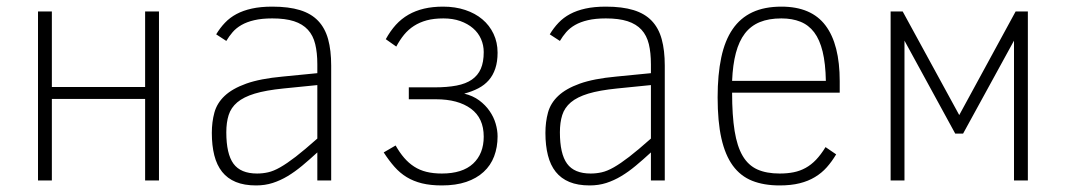

<svg xmlns="http://www.w3.org/2000/svg" viewBox="-20 -547 3230 582"><path d="M461.9 0H419.9V-247.1H137.2V0H95.2V-512.2H137.2V-283.2H419.9V-512.2H461.9Z M941.9 0V-85Q918 -63 896 -44.7Q874 -26.4 852.1 -13.2Q830.1 0 806.6 7.6Q783.2 15.1 756.3 15.1Q720.2 15.1 694.8 4.6Q669.4 -5.9 653.3 -26.1Q637.2 -46.4 629.6 -76.2Q622.1 -106 622.1 -144Q622.1 -177.2 629.9 -205.8Q637.7 -234.4 660.9 -256.3Q684.1 -278.3 726.3 -293.5Q768.6 -308.6 836.9 -314.9L941.9 -325.2V-352.1Q941.9 -387.2 935.5 -413.3Q929.2 -439.5 913.3 -456.8Q897.5 -474.1 871.1 -482.7Q844.7 -491.2 805.2 -491.2Q773.4 -491.2 750.7 -485.8Q728 -480.5 711.9 -471.2Q695.8 -461.9 685.1 -449.5Q674.3 -437 666 -422.9L635.3 -442.9Q647 -462.4 661.9 -478Q676.8 -493.7 696.8 -504.4Q716.8 -515.1 743.4 -521Q770 -526.9 805.2 -526.9Q855 -526.9 889.2 -516.4Q923.3 -505.9 944.3 -483.9Q965.3 -461.9 974.6 -428.2Q983.9 -394.5 983.9 -348.1V0ZM941.9 -289.1 839.4 -278.8Q785.6 -273.4 752 -263.2Q718.3 -252.9 699.2 -236.8Q680.2 -220.7 673.1 -198.2Q666 -175.8 666 -146Q666 -80.6 687.7 -50.8Q709.5 -21 759.3 -21Q776.4 -21 792.7 -24.7Q809.1 -28.3 829.3 -39.8Q849.6 -51.3 876.5 -72Q903.3 -92.8 941.9 -127Z M1219.2 -282.2H1296.4Q1335.4 -282.2 1363.8 -287.6Q1392.1 -293 1410.4 -305.7Q1428.7 -318.4 1437.5 -338.6Q1446.3 -358.9 1446.3 -389.2Q1446.3 -410.2 1438 -429Q1429.7 -447.8 1413.8 -461.4Q1397.9 -475.1 1375.2 -483.2Q1352.5 -491.2 1324.2 -491.2Q1295.4 -491.2 1273.7 -485.4Q1252 -479.5 1234.9 -468.5Q1217.8 -457.5 1204.8 -441.7Q1191.9 -425.8 1181.2 -405.8L1149.4 -428.2Q1163.1 -453.1 1179.9 -471.7Q1196.8 -490.2 1218 -502.4Q1239.3 -514.6 1265.4 -520.8Q1291.5 -526.9 1323.2 -526.9Q1359.9 -526.9 1390.1 -516.8Q1420.4 -506.8 1442.1 -488.5Q1463.9 -470.2 1476.1 -444.3Q1488.3 -418.5 1488.3 -387.2Q1488.3 -359.9 1481.4 -339.4Q1474.6 -318.8 1461.7 -304Q1448.7 -289.1 1429.9 -279.3Q1411.1 -269.5 1387.2 -263.2Q1413.6 -256.8 1432.6 -242.7Q1451.7 -228.5 1464.1 -210.4Q1476.6 -192.4 1482.4 -172.4Q1488.3 -152.3 1488.3 -133.8Q1488.3 -100.6 1477.8 -73Q1467.3 -45.4 1446 -25.9Q1424.8 -6.3 1393.3 4.4Q1361.8 15.1 1319.3 15.1Q1285.2 15.1 1259.3 8.8Q1233.4 2.4 1212.9 -10Q1192.4 -22.5 1175.8 -41.3Q1159.2 -60.1 1143.1 -85L1179.2 -106Q1191.4 -84.5 1205.1 -68.6Q1218.8 -52.7 1235.4 -42Q1252 -31.2 1272.7 -26.1Q1293.5 -21 1319.3 -21Q1381.8 -21 1414.1 -51Q1446.3 -81.1 1446.3 -132.8Q1446.3 -189 1407.5 -217.5Q1368.7 -246.1 1301.3 -246.1H1219.2Z M1953.1 0V-85Q1929.2 -63 1907.2 -44.7Q1885.3 -26.4 1863.3 -13.2Q1841.3 0 1817.9 7.6Q1794.4 15.1 1767.6 15.1Q1731.4 15.1 1706.1 4.6Q1680.7 -5.9 1664.6 -26.1Q1648.4 -46.4 1640.9 -76.2Q1633.3 -106 1633.3 -144Q1633.3 -177.2 1641.1 -205.8Q1648.9 -234.4 1672.1 -256.3Q1695.3 -278.3 1737.5 -293.5Q1779.8 -308.6 1848.1 -314.9L1953.1 -325.2V-352.1Q1953.1 -387.2 1946.8 -413.3Q1940.4 -439.5 1924.6 -456.8Q1908.7 -474.1 1882.3 -482.7Q1856 -491.2 1816.4 -491.2Q1784.7 -491.2 1762 -485.8Q1739.3 -480.5 1723.1 -471.2Q1707 -461.9 1696.3 -449.5Q1685.5 -437 1677.2 -422.9L1646.5 -442.9Q1658.2 -462.4 1673.1 -478Q1688 -493.7 1708 -504.4Q1728 -515.1 1754.6 -521Q1781.2 -526.9 1816.4 -526.9Q1866.2 -526.9 1900.4 -516.4Q1934.6 -505.9 1955.6 -483.9Q1976.6 -461.9 1985.8 -428.2Q1995.1 -394.5 1995.1 -348.1V0ZM1953.1 -289.1 1850.6 -278.8Q1796.9 -273.4 1763.2 -263.2Q1729.5 -252.9 1710.4 -236.8Q1691.4 -220.7 1684.3 -198.2Q1677.2 -175.8 1677.2 -146Q1677.2 -80.6 1699 -50.8Q1720.7 -21 1770.5 -21Q1787.6 -21 1804 -24.7Q1820.3 -28.3 1840.6 -39.8Q1860.8 -51.3 1887.7 -72Q1914.6 -92.8 1953.1 -127Z M2199.2 -266.1Q2199.2 -197.3 2206.8 -150.1Q2214.4 -103 2231.2 -74.5Q2248 -45.9 2275.6 -33.4Q2303.2 -21 2343.3 -21Q2366.7 -21 2386 -24.9Q2405.3 -28.8 2422.1 -38.1Q2439 -47.4 2453.6 -62.7Q2468.3 -78.1 2482.4 -101.1L2514.6 -79.1Q2501.5 -57.1 2486.1 -39.8Q2470.7 -22.5 2450.4 -10.3Q2430.2 2 2404.1 8.5Q2377.9 15.1 2343.3 15.1Q2295.4 15.1 2260 1Q2224.6 -13.2 2201.4 -44.9Q2178.2 -76.7 2166.7 -127.7Q2155.3 -178.7 2155.3 -252Q2155.3 -320.8 2166.3 -372.6Q2177.2 -424.3 2200.7 -458.5Q2224.1 -492.7 2260.7 -509.8Q2297.4 -526.9 2348.6 -526.9Q2439.5 -526.9 2482.4 -469.7Q2525.4 -412.6 2525.4 -300.8V-266.1ZM2483.4 -301.8Q2482.4 -354.5 2473.6 -390.6Q2464.8 -426.8 2448 -449Q2431.2 -471.2 2406.2 -481.2Q2381.3 -491.2 2348.6 -491.2Q2310.5 -491.2 2283.2 -480Q2255.9 -468.8 2238 -445.6Q2220.2 -422.4 2210.7 -386.7Q2201.2 -351.1 2199.2 -301.8Z M3095.7 0H3053.7V-423.8L2899.4 -142.1H2875.5L2721.7 -423.8V0H2679.7V-512.2H2716.3L2887.7 -198.2L3058.6 -512.2H3095.7Z"/></svg>

Font: Clear Sans Thin
Style: Regular
Weight: 250
Foundry: Intel Corporation
Version: Version 1.00